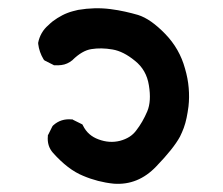

<svg xmlns="http://www.w3.org/2000/svg" viewBox="-20 -438 540 464"><path d="M254.9 5.9Q216.3 2 180.7 -13.2Q144.5 -27.8 107.9 -68.8Q93.3 -85.4 95.7 -109.4V-111.3L96.7 -112.8L106.4 -132.3L107.4 -133.8L108.9 -135.3Q127.4 -151.9 153.3 -149.4H155.3L156.7 -148.4L176.3 -138.7L179.2 -137.2L180.7 -134.3Q192.4 -110.4 218.3 -101.1Q244.6 -91.3 270 -97.7Q282.7 -101.1 292.5 -107.2Q302.2 -113.3 309.1 -122.6Q324.7 -142.6 335.9 -168.9Q346.2 -193.4 339.8 -231.9Q334 -269 306.2 -291Q278.3 -314 252 -318.4Q224.6 -323.2 200.7 -319.3Q178.7 -315.9 155.3 -293V-292.5H154.8Q148.9 -287.6 142.3 -284.7Q135.7 -281.7 128.2 -280.8Q120.6 -279.8 112.3 -280.3H110.4L108.9 -281.2L89.4 -291L86.9 -292.5L85.4 -294.4Q74.7 -312 72.3 -332V-333.5V-335Q74.7 -347.2 80.8 -357.9Q86.9 -368.7 97.2 -377.4Q102.1 -382.3 107.4 -386.5Q112.8 -390.6 118.7 -394.3Q124.5 -397.9 130.6 -401.1Q136.7 -404.3 143.1 -406.7Q149.4 -409.2 156 -410.9Q162.6 -412.6 168.9 -414.1Q209 -420.9 247.1 -416Q265.6 -413.6 282.2 -409.9Q298.8 -406.2 313.5 -401.9Q329.1 -397 345.5 -385.5Q361.8 -374 378.9 -356.4Q414.1 -320.3 427.2 -272Q434.1 -248.5 436 -225.6Q438 -202.6 435.5 -180.7Q433.6 -166 430.9 -153.1Q428.2 -140.1 424.1 -128.9Q419.9 -117.7 415 -107.9Q399.4 -79.1 357.4 -35.6Q313.5 10.3 254.9 5.9Z"/></svg>

Font: NaikaiFont
Style: Bold
Weight: 700
Version: Version 1.89